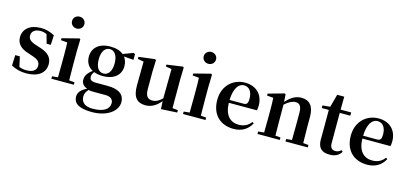

<svg xmlns="http://www.w3.org/2000/svg" viewBox="-82 -1414 4853 2286"><g transform="rotate(15 2344.5 -271.0)"><path d="M232 16C379 16 463 -52 463 -158C463 -236 420 -288 316 -321L260 -339C183 -363 160 -392 160 -432C160 -483 200 -516 267 -516C297 -516 320 -510 345 -498L376 -388H427L433 -507C377 -536 329 -552 264 -552C126 -552 49 -480 49 -382C49 -301 102 -251 189 -224L245 -205C325 -181 346 -151 346 -107C346 -51 303 -20 223 -20C188 -20 161 -26 134 -37L107 -160H50L45 -30C102 0 159 16 232 16Z M674 -655C716 -655 750 -685 750 -729C750 -770 716 -801 674 -801C632 -801 598 -770 598 -729C598 -685 632 -655 674 -655ZM609 0H815V-30L748 -36C747 -94 746 -180 746 -235V-388L750 -542L737 -550L530 -497V-473L609 -466C611 -418 612 -375 612 -308V-235L610 -37L538 -30V0Z M1120 -220C1057 -220 1023 -278 1023 -369C1023 -464 1060 -521 1121 -521C1181 -521 1219 -465 1219 -369C1219 -278 1182 -220 1120 -220ZM1120 -189C1265 -189 1340 -265 1340 -369C1340 -412 1327 -450 1305 -479L1424 -470V-540L1407 -551L1281 -504C1245 -534 1192 -552 1121 -552C976 -552 901 -476 901 -369C901 -303 931 -248 990 -217C929 -173 908 -132 908 -89C908 -44 933 -12 981 5C911 36 877 78 877 128C877 201 930 259 1103 259C1303 259 1416 159 1416 55C1416 -31 1357 -91 1207 -91H1061C1007 -91 985 -110 985 -143C985 -167 993 -185 1010 -208C1040 -196 1077 -189 1120 -189ZM1001 15C1026 21 1050 21 1096 21H1211C1284 21 1307 59 1307 96C1307 170 1239 218 1103 218C1013 218 960 180 960 106C960 68 974 44 1001 15Z M1892 12 2090 1V-28L2022 -35V-389L2026 -535L2015 -545L1818 -517V-493L1890 -482L1886 -120C1851 -83 1810 -60 1766 -60C1711 -60 1679 -89 1679 -178V-389L1684 -535L1672 -545L1472 -520V-494L1546 -481L1543 -188C1542 -37 1601 16 1700 16C1777 16 1839 -25 1887 -86Z M2297 -655C2339 -655 2373 -685 2373 -729C2373 -770 2339 -801 2297 -801C2255 -801 2221 -770 2221 -729C2221 -685 2255 -655 2297 -655ZM2232 0H2438V-30L2371 -36C2370 -94 2369 -180 2369 -235V-388L2373 -542L2360 -550L2153 -497V-473L2232 -466C2234 -418 2235 -375 2235 -308V-235L2233 -37L2161 -30V0Z M2787 16C2886 16 2961 -29 3003 -110L2985 -123C2950 -76 2903 -48 2832 -48C2732 -48 2657 -113 2653 -270H3000C3004 -288 3006 -306 3006 -331C3006 -455 2927 -552 2780 -552C2638 -552 2511 -449 2511 -269C2511 -84 2625 16 2787 16ZM2653 -305C2658 -452 2711 -518 2775 -518C2839 -518 2879 -468 2879 -380C2879 -326 2867 -305 2824 -305Z M3493 0H3699V-30L3633 -36C3631 -93 3630 -177 3630 -235V-361C3630 -493 3570 -552 3477 -552C3412 -552 3353 -526 3286 -450L3280 -542L3267 -550L3071 -495V-471L3149 -464C3152 -415 3153 -376 3153 -310V-235C3153 -180 3152 -94 3151 -37L3079 -30V0H3354V-30L3290 -36L3288 -235V-417C3338 -464 3385 -484 3419 -484C3470 -484 3496 -454 3496 -370V-235L3494 -37L3424 -30V0Z M3969 16C4038 16 4084 -9 4113 -56L4098 -73C4071 -52 4053 -43 4026 -43C3985 -43 3960 -67 3960 -124V-496H4090V-536H3960L3962 -696H3875L3832 -537L3738 -528V-496H3825V-235C3825 -195 3824 -169 3824 -132C3824 -29 3873 16 3969 16Z M4433 16C4532 16 4607 -29 4649 -110L4631 -123C4596 -76 4549 -48 4478 -48C4378 -48 4303 -113 4299 -270H4646C4650 -288 4652 -306 4652 -331C4652 -455 4573 -552 4426 -552C4284 -552 4157 -449 4157 -269C4157 -84 4271 16 4433 16ZM4299 -305C4304 -452 4357 -518 4421 -518C4485 -518 4525 -468 4525 -380C4525 -326 4513 -305 4470 -305Z"/></g></svg>

Font: Noto Serif JP
Style: Bold
Weight: 700
Designer: Ryoko NISHIZUKA 西塚涼子 (kana & ideographs); Frank Grießhammer (Latin, Greek & Cyrillic); Wenlong ZHANG 张文龙 (bopomofo); San
Foundry: Adobe
Version: Version 2.001;hotconv 1.1.0;makeotfexe 2.6.0